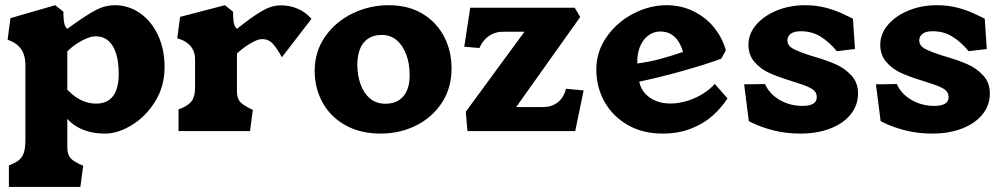

<svg xmlns="http://www.w3.org/2000/svg" viewBox="-20 -516 3953 756"><path d="M394 10Q443.5 10 498.2 -23Q553 -56 590.5 -115.8Q628 -175.5 628 -252Q628 -324 601.2 -379.5Q574.5 -435 529.8 -465.2Q485 -495.5 433 -495.5Q394 -495.5 358.2 -476.8Q322.5 -458 271.5 -421.5Q264.5 -416.5 245 -402.5Q236.5 -410 233.5 -422.2Q230.5 -434.5 230 -453L229.5 -470L197.5 -495.5L21 -444.5L10 -359.5Q36 -350.5 51.5 -336Q67 -321.5 73.5 -302.5Q80 -283.5 80 -258.5V35Q80 66 74.2 84.2Q68.5 102.5 54.8 114.2Q41 126 15 135V220H296.5L307.5 136.5Q272 122 258.5 107.5Q245 93 245 64.5V-48Q261 -30 283 -17Q305 -4 333 3Q361 10 394 10ZM248.5 -317Q263 -331.5 282.2 -344Q301.5 -356.5 321.2 -364.8Q341 -373 356 -373Q387 -373 407.5 -354.8Q428 -336.5 437.8 -303.2Q447.5 -270 447.5 -224.5Q447.5 -186.5 437.5 -160.5Q427.5 -134.5 407.8 -121.2Q388 -108 360 -108Q336 -108 315.5 -115.2Q295 -122.5 277.8 -134.5Q260.5 -146.5 245 -163V-314Z M748 -283.5V-170Q748 -136 734 -117.2Q720 -98.5 683 -85V0H964.5L975.5 -83.5L973 -84.5Q939 -100.5 926 -114.5Q913 -128.5 913 -155.5V-305.5Q916 -309 919 -311Q934 -324 950.8 -335.5Q967.5 -347 983.8 -354.5Q1000 -362 1012.5 -362Q1037.5 -362 1054.2 -343.8Q1071 -325.5 1090 -290.5L1206.5 -442L1204 -444.5Q1185 -466.5 1154 -480.8Q1123 -495 1084.5 -495Q1052.5 -495 1019.8 -477.2Q987 -459.5 944.5 -427Q929 -415 913 -402.5Q904.5 -410 901.5 -422.2Q898.5 -434.5 898 -453L897.5 -470L865.5 -495.5L689 -449.5L678 -365Q702.5 -358.5 718 -346.2Q733.5 -334 740.8 -318.2Q748 -302.5 748 -283.5Z M1219 -237Q1219 -312.5 1259.8 -371.2Q1300.5 -430 1367.5 -462.8Q1434.5 -495.5 1510.5 -495.5Q1588 -495.5 1643.8 -461.8Q1699.5 -428 1728.8 -371.5Q1758 -315 1758 -247Q1758 -169 1719.5 -110.8Q1681 -52.5 1617 -21.2Q1553 10 1479.5 10Q1397.5 10 1338.5 -23.8Q1279.5 -57.5 1249.2 -113.8Q1219 -170 1219 -237ZM1593 -219Q1593 -267 1579 -303Q1565 -339 1540.5 -358.8Q1516 -378.5 1483.5 -378.5Q1450.5 -378.5 1428.8 -363.5Q1407 -348.5 1397 -322Q1387 -295.5 1387 -261Q1387 -219 1399.8 -183.8Q1412.5 -148.5 1437.2 -128Q1462 -107.5 1497.5 -107.5Q1528 -107.5 1549.2 -120.5Q1570.5 -133.5 1581.8 -158.2Q1593 -183 1593 -219Z M1814 -76 2045 -391H1961.5Q1935.5 -391 1916.8 -381.2Q1898 -371.5 1886.5 -357.5Q1875 -343.5 1867.5 -327L1808 -332L1831.5 -485.5H2243L2264.5 -449L2012.5 -94.5H2118.5Q2145.5 -94.5 2164.8 -105.5Q2184 -116.5 2194.5 -133.2Q2205 -150 2208.5 -166.5L2278 -160L2245 0H1820.5Z M2328 -242Q2328 -313 2368.8 -371Q2409.5 -429 2473.5 -462.2Q2537.5 -495.5 2604 -495.5Q2662 -495.5 2710.5 -471.8Q2759 -448 2791.8 -407.5Q2824.5 -367 2838 -318L2820 -285Q2760 -262.5 2667 -236.5Q2574 -210.5 2497 -194.5Q2502 -168 2520.5 -147.5Q2539 -127 2568.5 -116.5Q2598 -106 2636 -109Q2664.5 -111.5 2693.5 -121.2Q2722.5 -131 2748.8 -147.5Q2775 -164 2794.5 -185.5L2844.5 -128.5Q2821 -92 2786.5 -61Q2752 -30 2702 -10Q2652 10 2588.5 10Q2510.5 10 2451.5 -24Q2392.5 -58 2360.2 -115.5Q2328 -173 2328 -242ZM2669.5 -311.5Q2663 -334 2652 -352Q2641 -370 2622.5 -381.2Q2604 -392.5 2577 -392Q2552 -391 2531.2 -375Q2510.5 -359 2499.2 -330.5Q2488 -302 2489.5 -266Q2534.5 -272 2576.2 -283Q2618 -294 2669.5 -311.5Z M2941.5 -32.5Q2938 -34 2935 -35.8Q2932 -37.5 2928.5 -39L2910 -184L2992.5 -185Q3008.5 -147 3049.2 -123Q3090 -99 3140 -99Q3158 -99 3170.5 -102.8Q3183 -106.5 3189.5 -114Q3196 -121.5 3196 -133.5Q3196 -154 3178 -165.5Q3160 -177 3115 -191Q3106.5 -194 3097.5 -196.5Q3093.5 -198.5 3088.5 -199.5Q3041.5 -214 3008.5 -229Q2975.5 -244 2951.2 -271.5Q2927 -299 2927 -340Q2927 -383 2957.5 -418.5Q2988 -454 3039 -474.8Q3090 -495.5 3149.5 -495.5Q3194.5 -495.5 3234 -485Q3273.5 -474.5 3312.5 -455Q3332 -446 3338.5 -442L3346.5 -323L3275 -314.5Q3245.5 -350.5 3211.2 -371.8Q3177 -393 3133.5 -393Q3106 -393 3093.2 -382.8Q3080.5 -372.5 3080.5 -356.5Q3080.5 -337 3101.2 -325Q3122 -313 3173.5 -296.5Q3174.5 -296.5 3174.5 -296.2Q3174.5 -296 3175.5 -296Q3183.5 -294 3189 -292Q3236.5 -278 3271.5 -262.5Q3306.5 -247 3332.5 -218.8Q3358.5 -190.5 3358.5 -148.5Q3358.5 -101 3329 -65Q3299.5 -29 3248 -9.5Q3196.5 10 3132 10Q3076.5 10 3028 -2Q2979.5 -14 2941.5 -32.5Z M3460.5 -32.5Q3457 -34 3454 -35.8Q3451 -37.5 3447.5 -39L3429 -184L3511.5 -185Q3527.5 -147 3568.2 -123Q3609 -99 3659 -99Q3677 -99 3689.5 -102.8Q3702 -106.5 3708.5 -114Q3715 -121.5 3715 -133.5Q3715 -154 3697 -165.5Q3679 -177 3634 -191Q3625.5 -194 3616.5 -196.5Q3612.5 -198.5 3607.5 -199.5Q3560.5 -214 3527.5 -229Q3494.5 -244 3470.2 -271.5Q3446 -299 3446 -340Q3446 -383 3476.5 -418.5Q3507 -454 3558 -474.8Q3609 -495.5 3668.5 -495.5Q3713.5 -495.5 3753 -485Q3792.5 -474.5 3831.5 -455Q3851 -446 3857.5 -442L3865.5 -323L3794 -314.5Q3764.5 -350.5 3730.2 -371.8Q3696 -393 3652.5 -393Q3625 -393 3612.2 -382.8Q3599.5 -372.5 3599.5 -356.5Q3599.5 -337 3620.2 -325Q3641 -313 3692.5 -296.5Q3693.5 -296.5 3693.5 -296.2Q3693.5 -296 3694.5 -296Q3702.5 -294 3708 -292Q3755.5 -278 3790.5 -262.5Q3825.5 -247 3851.5 -218.8Q3877.5 -190.5 3877.5 -148.5Q3877.5 -101 3848 -65Q3818.5 -29 3767 -9.5Q3715.5 10 3651 10Q3595.5 10 3547 -2Q3498.5 -14 3460.5 -32.5Z"/></svg>

Font: TMT Limkin
Style: Regular
Weight: 400
Designer: Gabriel Drozdov
Version: Version 1.000;Glyphs 3.1.2 (3151)